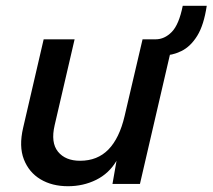

<svg xmlns="http://www.w3.org/2000/svg" viewBox="-20 -636 735 664"><path d="M215 8Q160 8 120 -16Q80 -40 62.5 -85Q45 -130 60 -194L131 -500H238L169 -203Q155 -143 180.5 -111.5Q206 -80 257 -80Q317 -80 355 -119Q393 -158 411 -235L473 -500H580L464 0H369L383 -80Q357 -36 312.5 -14Q268 8 215 8ZM542 -444 518 -500Q549 -500 574 -525.5Q599 -551 612 -616H695Q685 -549 662 -512Q639 -475 607.5 -459.5Q576 -444 542 -444Z"/></svg>

Font: Work Sans Medium
Style: Italic
Weight: 500
Italic angle: -13°
Designer: Wei Huang
Foundry: Wei Huang
Version: Version 2.012; ttfautohint (v1.8.3)